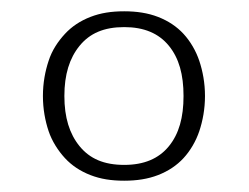

<svg xmlns="http://www.w3.org/2000/svg" viewBox="-20 -734 441 340"><path d="M200 -714C177 -714 158 -711 140 -704C122 -697 107 -687 95 -674C83 -661 72 -645 66 -626C60 -608 56 -587 56 -564C56 -541 60 -520 66 -502C72 -484 83 -467 95 -454C107 -441 122 -431 140 -424C158 -417 177 -414 200 -414C222 -414 242 -417 260 -424C278 -431 293 -441 305 -454C317 -467 327 -484 333 -502C339 -520 343 -541 343 -564C343 -587 339 -608 333 -626C327 -644 317 -661 305 -674C293 -687 278 -697 260 -704C242 -711 222 -714 200 -714ZM200 -442C164 -442 139 -453 121 -475C103 -497 94 -526 94 -564C94 -602 103 -631 121 -653C139 -675 164 -686 200 -686C235 -686 261 -675 279 -653C297 -631 305 -602 305 -564C305 -526 297 -497 279 -475C261 -453 235 -442 200 -442Z"/></svg>

Font: SVN-Aleo
Style: Light
Weight: 300
Designer: Alessio Laiso
Version: Version 1.2.2